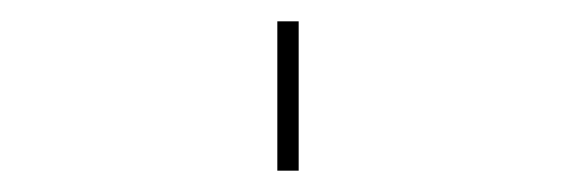

<svg xmlns="http://www.w3.org/2000/svg" viewBox="-20 60 540 180"><path d="M240 220V80H260V220Z"/></svg>

Font: Iosevka Thin
Style: Regular
Weight: 100
Monospace: yes
Designer: Belleve Invis
Foundry: Belleve Invis
Version: Version 32.5.0; ttfautohint (v1.8.4)